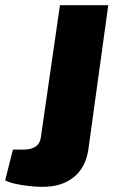

<svg xmlns="http://www.w3.org/2000/svg" viewBox="-40 -710 444 743"><path d="M379 -690 302 -132Q292 -62 245.5 -24.5Q199 13 126 13Q88 13 44 6Q0 -1 -20 -12L10 -131H49Q112 -131 118 -178L192 -690Z"/></svg>

Font: Ezarion Extra Bold
Style: Italic
Weight: 800
Italic angle: -8°
Designer: Natanael Gama
Version: Version 1.001;PS 001.001;hotconv 1.0.70;makeotf.lib2.5.58329